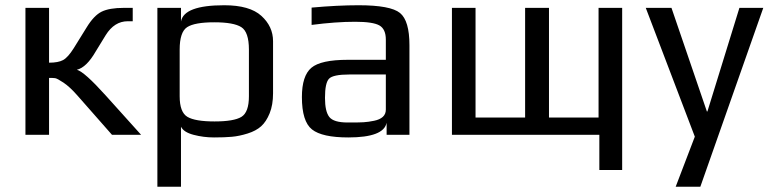

<svg xmlns="http://www.w3.org/2000/svg" viewBox="-20 -514 2936 732"><path d="M77 0V-484H167V-275Q202 -275 220.5 -285Q239 -295 261 -330L310 -409Q338 -455 367.5 -469.5Q397 -484 452 -484H486V-433H467Q416 -433 383 -380L345 -318Q310 -257 273 -248Q301 -241 383 -150L518 0H407L275 -150Q246 -183 222 -199Q198 -215 190 -216Q182 -217 167 -217V0Z M1021 -357V-158Q1021 -114 1008 -82Q995 -50 975.5 -32.5Q956 -15 924 -5Q892 5 864 7.5Q836 10 796 10Q756 10 718 0Q680 -10 670 -31V198H580V-484H670V-432Q681 -494 835 -494Q932 -494 976.5 -453.5Q1021 -413 1021 -357ZM929 -147V-325Q929 -392 900 -410.5Q871 -429 797 -429Q722 -429 693.5 -410.5Q665 -392 665 -325V-147Q665 -86 694.5 -68.5Q724 -51 798 -51Q872 -51 900.5 -68.5Q929 -86 929 -147Z M1541 0H1454V-46Q1443 10 1308 10Q1208 10 1169.5 -20.5Q1131 -51 1131 -144Q1131 -225 1167 -255.5Q1203 -286 1306 -286H1451V-363Q1451 -403 1426.5 -417Q1402 -431 1334 -431Q1260 -431 1168 -419V-485Q1267 -494 1347 -494Q1469 -494 1505 -464.5Q1541 -435 1541 -342ZM1451 -96V-230H1312Q1250 -230 1234.5 -214Q1219 -198 1219 -141Q1219 -89 1235.5 -68Q1252 -47 1305 -47H1323Q1349 -47 1366.5 -48Q1384 -49 1406 -53.5Q1428 -58 1439.5 -68.5Q1451 -79 1451 -96Z M2265 0H1703V-484H1793V-66H1982V-484H2073V-66H2262V-484H2352V134H2265Z M2890 -484 2650 198H2556L2629 7L2442 -484H2540L2675 -89H2677L2799 -484Z"/></svg>

Font: Play
Style: Regular
Weight: 400
Designer: Jonas Hecksher
Foundry: Jonas Hecksher, Playtypeª, e-types AS
Version: Version 1.002